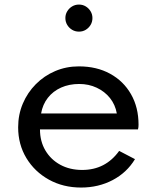

<svg xmlns="http://www.w3.org/2000/svg" viewBox="-20 -826 701 862"><path d="M344 16Q263.5 16 199.5 -19.5Q135.5 -55 98.5 -116.2Q61.5 -177.5 61.5 -254.5Q61.5 -311.5 82.5 -361Q103.5 -410.5 141 -448.2Q178.5 -486 228 -507Q277.5 -528 334 -528Q414 -528 474.2 -495Q534.5 -462 568.2 -403Q602 -344 602 -266Q602 -259.5 601.5 -255.5Q601 -251.5 599.5 -245H159.5Q159.5 -191.5 183.8 -150.5Q208 -109.5 250.8 -86.2Q293.5 -63 349 -63Q401.5 -63 443 -84.5Q484.5 -106 515 -148.5L586 -111.5Q549.5 -51 485.8 -17.5Q422 16 344 16ZM164.5 -316.5H504.5Q497.5 -356 473.8 -385.8Q450 -415.5 414.2 -432.2Q378.5 -449 335.5 -449Q290.5 -449 254.2 -432.8Q218 -416.5 194.8 -386.8Q171.5 -357 164.5 -316.5ZM334.5 -684Q317.5 -684 303.8 -692.2Q290 -700.5 281.8 -714.2Q273.5 -728 273.5 -745Q273.5 -761.5 281.8 -775.2Q290 -789 303.8 -797.2Q317.5 -805.5 334.5 -805.5Q351.5 -805.5 365 -797.2Q378.5 -789 386.8 -775.2Q395 -761.5 395 -745Q395 -728 386.8 -714.2Q378.5 -700.5 365 -692.2Q351.5 -684 334.5 -684Z"/></svg>

Font: Spartan Thin Medium
Style: Regular
Weight: 500
Version: Version 1.004